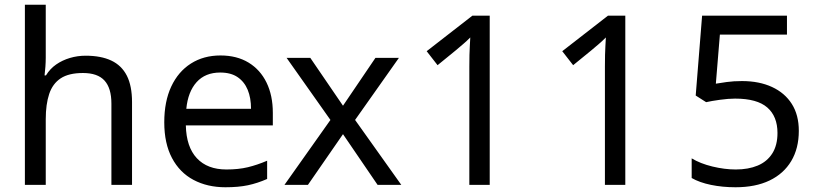

<svg xmlns="http://www.w3.org/2000/svg" viewBox="-20 -780 3447 810"><path d="M173 -537Q173 -518 171.5 -498Q170 -478 168 -462H174Q191 -490 217 -508Q243 -526 275 -535.5Q307 -545 341 -545Q406 -545 449.5 -524.5Q493 -504 515 -461Q537 -418 537 -349V0H450V-343Q450 -408 421 -440Q392 -472 330 -472Q270 -472 236 -449.5Q202 -427 187.5 -383.5Q173 -340 173 -277V0H85V-760H173Z M910 -546Q979 -546 1028.5 -516Q1078 -486 1104.5 -431.5Q1131 -377 1131 -304V-251H764Q766 -160 810.5 -112.5Q855 -65 935 -65Q986 -65 1025.5 -74.5Q1065 -84 1107 -102V-25Q1066 -7 1026 1.5Q986 10 931 10Q855 10 796.5 -21Q738 -52 705.5 -113.5Q673 -175 673 -264Q673 -352 702.5 -415Q732 -478 785.5 -512Q839 -546 910 -546ZM909 -474Q846 -474 809.5 -433.5Q773 -393 766 -321H1039Q1039 -367 1025 -401Q1011 -435 982.5 -454.5Q954 -474 909 -474Z M1374 -274 1189 -536H1289L1427 -334L1564 -536H1663L1478 -274L1673 0H1573L1427 -214L1279 0H1180Z M2046 0H1960V-499Q1960 -528 1960.5 -548Q1961 -568 1962 -585.5Q1963 -603 1964 -622Q1948 -606 1935 -595Q1922 -584 1902 -567L1826 -505L1780 -564L1973 -714H2046Z M2618 0H2532V-499Q2532 -528 2532.5 -548Q2533 -568 2534 -585.5Q2535 -603 2536 -622Q2520 -606 2507 -595Q2494 -584 2474 -567L2398 -505L2352 -564L2545 -714H2618Z M3110 -438Q3183 -438 3237 -413Q3291 -388 3320.5 -341.5Q3350 -295 3350 -228Q3350 -154 3318 -100.5Q3286 -47 3226.5 -18.5Q3167 10 3083 10Q3028 10 2979.5 0Q2931 -10 2898 -29V-112Q2934 -90 2985.5 -77.5Q3037 -65 3084 -65Q3137 -65 3176.5 -81.5Q3216 -98 3238 -132.5Q3260 -167 3260 -219Q3260 -289 3217 -326.5Q3174 -364 3081 -364Q3053 -364 3017 -359Q2981 -354 2959 -349L2915 -377L2942 -714H3300V-634H3017L3000 -427Q3017 -430 3046 -434Q3075 -438 3110 -438Z"/></svg>

Font: hex115
Style: Regular
Weight: 400
Designer: Monotype Design Team
Foundry: Monotype Imaging Inc.
Version: Version 2.013